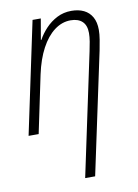

<svg xmlns="http://www.w3.org/2000/svg" viewBox="-87 -599 647 897"><g transform="rotate(-10 236.0 -150.5)"><path d="M243.2 240.2 366.2 -339.4Q371.1 -362.3 374.8 -384.3Q378.4 -406.2 378.4 -424.3Q378.4 -460.9 358.9 -479.2Q339.4 -497.6 303.7 -497.6Q262.7 -497.6 226.8 -470.7Q190.9 -443.8 164.1 -393.6Q137.2 -343.3 122.1 -272.9L64.9 0H17.1L129.4 -530.3H168.5L151.4 -431.2H153.8Q168.9 -459 192.4 -483.9Q215.8 -508.8 246.8 -524.7Q277.8 -540.5 314.9 -540.5Q349.1 -540.5 374 -528.3Q398.9 -516.1 412.6 -491.7Q426.3 -467.3 426.3 -431.2Q426.3 -410.6 422.1 -384.8Q418 -358.9 413.1 -335.4L290.5 240.2Z"/></g></svg>

Font: Open Sans SemiCondensed Light
Style: Italic
Weight: 300
Width: 4
Italic angle: -12°
Designer: Monotype Design Team
Foundry: Monotype Imaging Inc.
Version: Version 3.000